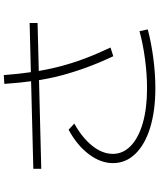

<svg xmlns="http://www.w3.org/2000/svg" viewBox="69 -902 861 1040"><g transform="rotate(-90 500.0 -382.5)"><path d="M542 28Q420 28 328.5 0Q237 -28 186.5 -80Q136 -132 136 -202Q136 -268 184 -332Q232 -396 317 -442L350 -411Q273 -368 229.5 -313.5Q186 -259 186 -202Q186 -147 229.5 -105Q273 -63 353 -40Q433 -17 541 -17Q617 -17 699.5 -28Q782 -39 851 -58L860 -13Q788 6 704 17Q620 28 542 28ZM105 -590V-633L895 -653V-610ZM715 -200Q680 -274 654.5 -343.5Q629 -413 610.5 -483Q592 -553 581.5 -628.5Q571 -704 565 -790L613 -793Q619 -709 630 -635.5Q641 -562 658.5 -493.5Q676 -425 701.5 -357Q727 -289 762 -215Z"/></g></svg>

Font: M PLUS 1 Thin Light
Style: Regular
Weight: 300
Version: Version 1.001